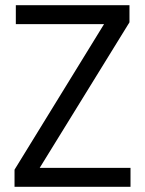

<svg xmlns="http://www.w3.org/2000/svg" viewBox="-20 -720 558 740"><path d="M36 0V-66L381 -627H41V-700H479V-634L133 -73H483V0Z"/></svg>

Font: DM Sans 28pt
Style: Regular
Weight: 400
Version: Version 4.004;gftools[0.9.30]